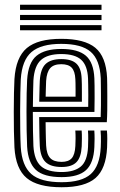

<svg xmlns="http://www.w3.org/2000/svg" viewBox="-20 -771 500 800"><path d="M236.8 9.2Q137.2 9.2 91.4 -29Q45.5 -67.2 40.2 -156.5Q38.8 -185 38 -224.4Q37.2 -263.8 37.4 -305.5Q37.5 -347.2 38.2 -383.5Q39 -419.8 40.2 -441.8Q46 -532.2 91.8 -570.8Q137.5 -609.2 235.2 -609.2Q331.8 -609.2 376.9 -572.2Q422 -535.2 426.2 -446.8Q426.5 -439 426.8 -417.5Q427 -396 427.1 -368Q427.2 -340 426.9 -311.6Q426.5 -283.2 425 -261.8H170Q170.2 -242 170.5 -224.8Q170.8 -207.5 171.2 -192.8Q171.8 -178 172.2 -164.8Q174.2 -128.2 189.2 -112.4Q204.2 -96.5 236.8 -96.5Q265.2 -96.5 278.8 -111.6Q292.2 -126.8 294 -162.8Q294.8 -176.5 294.9 -193.6Q295 -210.8 293.8 -227.2H320.2Q321.5 -211 321.2 -192.9Q321 -174.8 320.5 -161.8Q318.2 -115.5 298.6 -95.4Q279 -75.2 236.8 -75.2Q191 -75.2 169.8 -95.8Q148.5 -116.2 145.8 -163.2Q145 -180.2 144.5 -199.6Q144 -219 143.8 -240.2Q143.5 -261.5 143.2 -283.2H399.5Q400.5 -306.2 400.6 -331.6Q400.8 -357 400.6 -380.2Q400.5 -403.5 400.2 -420.9Q400 -438.2 399.8 -445.2Q396 -522 357.9 -555.1Q319.8 -588.2 235.2 -588.2Q151 -588.2 111.2 -554.1Q71.5 -520 66.5 -440.2Q65.5 -420.2 64.8 -385Q64 -349.8 63.9 -308.2Q63.8 -266.8 64.4 -227Q65 -187.2 66.5 -158.5Q71.2 -80.8 110.2 -46.2Q149.2 -11.8 236.8 -11.8Q320.2 -11.8 358.1 -45.6Q396 -79.5 399.8 -157.8Q400.2 -168 400.5 -180.1Q400.8 -192.2 400.4 -204.5Q400 -216.8 399 -227.2H425.5Q427 -211.8 427 -192.6Q427 -173.5 426.2 -156.8Q422 -67.8 378 -29.2Q334 9.2 236.8 9.2ZM236.8 -33Q161.8 -33 129.2 -63.4Q96.8 -93.8 93 -160Q91.8 -187.8 91 -226.8Q90.2 -265.8 90.4 -306.9Q90.5 -348 91.1 -383Q91.8 -418 93 -437.8Q97.5 -510.2 132.4 -538.6Q167.2 -567 235.2 -567Q305.2 -567 337.8 -538.9Q370.2 -510.8 373.2 -444.8Q373.8 -436.2 374 -413.8Q374.2 -391.2 374.2 -362Q374.2 -332.8 373.5 -304.5H116.8Q116.8 -262.8 117.4 -225.4Q118 -188 119.2 -162.5Q122.8 -104 150.1 -79.1Q177.5 -54.2 236.8 -54.2Q289.2 -54.2 316.6 -77Q344 -99.8 346.8 -159Q347.5 -174.2 347.6 -192Q347.8 -209.8 346.5 -227.2H373Q374.2 -210.5 374.1 -192.8Q374 -175 373.2 -158.2Q370.2 -91.5 338.5 -62.2Q306.8 -33 236.8 -33ZM117 -325.8H347.5Q348 -350.5 347.9 -374.1Q347.8 -397.8 347.5 -416.4Q347.2 -435 346.8 -444Q344.5 -498.2 318.2 -522Q292 -545.8 235.2 -545.8Q178.5 -545.8 150.8 -521.1Q123 -496.5 119.2 -436Q118.5 -418.8 117.9 -388.6Q117.2 -358.5 117 -325.8ZM143.5 -347Q143.8 -358.5 144.1 -375.9Q144.5 -393.2 144.9 -409.6Q145.2 -426 145.8 -434.8Q148.8 -484.2 170.2 -504.5Q191.8 -524.8 235.2 -524.8Q278.2 -524.8 298.4 -505.8Q318.5 -486.8 320.2 -443.5Q320.8 -435.2 321 -419.8Q321.2 -404.2 321.2 -385.2Q321.2 -366.2 321.2 -347ZM170.2 -368.2H294.8Q295 -383.5 294.9 -398.8Q294.8 -414 294.6 -425.5Q294.5 -437 294 -441Q292.5 -474 278.9 -488.8Q265.2 -503.5 235.2 -503.5Q203.8 -503.5 189.1 -486.9Q174.5 -470.2 172.2 -433.8Q172 -423.8 171.5 -413.5Q171 -403.2 170.8 -392.1Q170.5 -381 170.2 -368.2ZM63.5 -730V-751.2H403V-730ZM63.5 -645V-666.2H403V-645ZM63.5 -687.5V-708.8H403V-687.5Z"/></svg>

Font: Big Shoulders Inline Text Thin ExtraBold
Style: Regular
Weight: 800
Version: Version 2.002